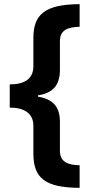

<svg xmlns="http://www.w3.org/2000/svg" viewBox="-20 -741 435 926"><path d="M364 165V56C308 55 269 40 269 -13V-154C269 -226 235 -263 163 -275V-281C234 -292 269 -329 269 -404V-543C269 -599 311 -610 364 -612V-721C195 -720 141 -670 141 -558V-422C141 -359 96 -334 27 -334V-222C96 -222 141 -195 141 -134V0C141 118 198 164 364 165Z"/></svg>

Font: Noto Sans Georgian SemiCondensed Bold
Style: Regular
Weight: 700
Width: 4
Designer: Monotype Design Team, Akaki Razmadze
Foundry: Google LLC
Version: Version 2.005